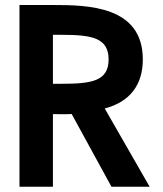

<svg xmlns="http://www.w3.org/2000/svg" viewBox="-20 -730 638 751"><path d="M187 -402.3V-593.8H221.7C337.9 -593.8 404.8 -582.5 404.8 -497.6C404.8 -412.6 337.9 -402.3 221.7 -402.3ZM416 0.5H565.4L389.6 -305.7C489.7 -332 538.6 -399.4 538.6 -497.6C538.6 -707 323.7 -710.4 187 -710.4H56.2V0.5H187V-283.7C198.2 -283.7 215.8 -283.2 231.4 -283.2C243.2 -283.2 253.9 -283.7 260.3 -284.2Z"/></svg>

Font: Tuffy
Style: Bold
Weight: 700
Designer: Thatcher Ulrich, Karoly Barta, Michael Everson
Version: Version 001.270